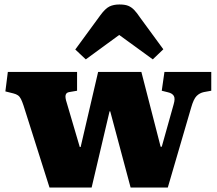

<svg xmlns="http://www.w3.org/2000/svg" viewBox="-20 -837 967 857"><path d="M201 0 85 -366Q79 -384 73.5 -395Q68 -406 60 -411.5Q52 -417 40 -420L4 -429L15 -516H324V-432L289 -426Q276 -424 273 -413Q270 -402 278 -378L336 -181H340L418 -516H611L697 -182H702L755 -371Q763 -398 755.5 -409.5Q748 -421 730 -425L702 -432L714 -516H923V-432L890 -426Q871 -422 857.5 -408.5Q844 -395 833 -356L729 0H563L472 -340H469L389 0ZM363 -572 316 -616 428 -769Q450 -799 468.5 -808Q487 -817 513 -817Q538 -817 552.5 -811Q567 -805 579 -792.5Q591 -780 605 -759L709 -617L662 -572L512 -681Z"/></svg>

Font: Literata 18pt ExtraBold
Style: Regular
Weight: 800
Designer: Latin by Veronika Burian and Jose Scaglione. Greek by Irene Vlachou. Cyrillic by Vera Evstafieva.
Foundry: TypeTogether
Version: Version 3.103;gftools[0.9.29]